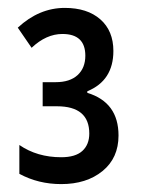

<svg xmlns="http://www.w3.org/2000/svg" viewBox="-20 -873 360 486"><path d="M144 -853Q201 -853 234 -824Q267 -795 267 -744Q267 -669 201 -642V-638Q280 -614 280 -530Q280 -473 239.5 -440Q199 -407 135 -407Q77 -407 29 -433V-506Q74 -475 135 -475Q171 -475 188.5 -491Q206 -507 206 -535Q206 -604 124 -604H88V-665H121Q157 -665 176.5 -683Q196 -701 196 -732Q196 -787 138 -787Q97 -787 60 -752L25 -803Q79 -853 144 -853Z"/></svg>

Font: Noto Sans ExtraCondensed Medium
Style: Regular
Weight: 500
Width: 2
Designer: Monotype Design Team
Foundry: Monotype Imaging Inc.
Version: Version 2.013; ttfautohint (v1.8.4.7-5d5b)